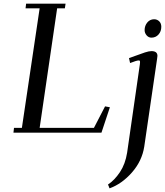

<svg xmlns="http://www.w3.org/2000/svg" viewBox="-20 -722 898 1045"><path d="M53.2 0 56.2 -25.9H99.1L195.8 -676.8H119.1L122.1 -702.1H336.9L333 -676.8H291L195.8 -25.9H491.2L551.8 -143.1L578.1 -138.2L532.2 0ZM567.9 282.2Q603.5 258.8 632.8 214.8Q662.1 170.9 671.9 108.9L741.2 -372.1Q742.2 -379.4 742.2 -384Q742.2 -388.7 740.7 -390.9Q739.3 -393.1 735.8 -393.1Q723.6 -393.1 688 -378.9L682.1 -405.8Q747.6 -429.7 769.3 -436.8Q791 -443.8 804.2 -443.8Q836.9 -443.8 836.9 -418Q836.9 -413.6 835 -401.9L765.1 76.2Q752.9 154.3 698.2 216.6Q643.6 278.8 576.2 303.2ZM767.1 -558.1Q767.1 -582 781.7 -599.6Q796.4 -617.2 818.8 -617.2Q835 -617.2 846.4 -606.2Q857.9 -595.2 857.9 -576.2Q857.9 -551.3 842.8 -534.2Q827.6 -517.1 804.2 -517.1Q788.6 -517.1 777.8 -529.8Q767.1 -542.5 767.1 -558.1Z"/></svg>

Font: Dehuti Alt
Style: Bold-Italic
Weight: 700
Version: Version 1.2